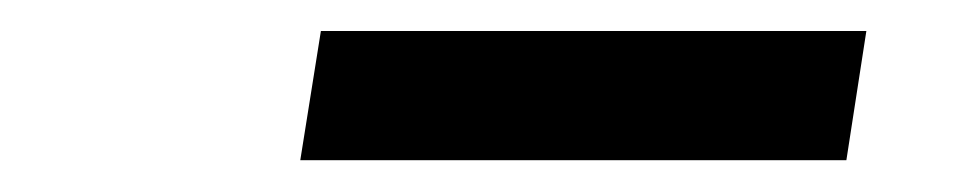

<svg xmlns="http://www.w3.org/2000/svg" viewBox="-20 -747 606 122"><path d="M530.5 -727.3H183.9L170.8 -645.2H517.8Z"/></svg>

Font: Margiela Sans
Style: Bold Italic
Weight: 700
Italic angle: -9.39999°
Designer: Stefan Endress, Andreas Faust
Version: Version 1.100;FEAKit 1.0